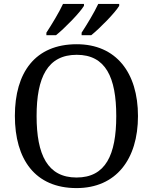

<svg xmlns="http://www.w3.org/2000/svg" viewBox="-20 -951 782 981"><path d="M397 -784V-771H446C491 -807 568 -886 589 -921V-931H482C461 -886 425 -827 397 -784ZM217 -784V-771H266C311 -807 388 -886 409 -921V-931H302C281 -886 245 -827 217 -784ZM371 10C573 10 685 -137 685 -358C685 -580 573 -725 372 -725C159 -725 56 -580 56 -359C56 -137 159 10 371 10ZM371 -44C223 -44 167 -160 167 -358C167 -556 223 -671 372 -671C520 -671 574 -556 574 -358C574 -160 520 -44 371 -44Z"/></svg>

Font: Noto Fangsong KSS Vertical
Style: Regular
Weight: 400
Designer: LIU Zhao, ZHANG Congyu, Kushim JIANG
Foundry: Guyu Beijing Co. Ltd.
Version: Version 1.000;November 16, 2022;FontCreator 11.5.0.2427 64-b